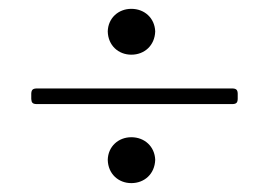

<svg xmlns="http://www.w3.org/2000/svg" viewBox="-20 -612 600 428"><path d="M61.1 -380H498.6C506.7 -380.3 509.6 -383.2 509.9 -391.3V-403.4C509.6 -411.6 506.7 -414.4 498.6 -414.8H61.1C52.9 -414.4 50.1 -411.6 49.7 -403.4V-391.3C50.1 -383.2 52.9 -380.3 61.1 -380ZM220.2 -255.7C220.9 -224.4 244 -203.8 272.7 -203.8C302.2 -203.8 324.9 -224.4 326 -255.7C324.9 -285.5 302.2 -306.1 272.7 -306.1C244 -306.1 220.9 -285.5 220.2 -255.7ZM220.2 -541.9C220.9 -510.7 244 -490.1 272.7 -490.1C302.2 -490.1 324.9 -510.7 326 -541.9C324.9 -571.7 302.2 -592.3 272.7 -592.3C244 -592.3 220.9 -571.7 220.2 -541.9Z"/></svg>

Font: Margiela Serif Light
Style: Regular
Weight: 300
Designer: Andreas Faust, Stefan Endress
Version: Version 1.002;FEAKit 1.0